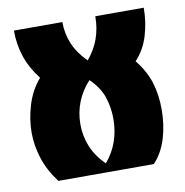

<svg xmlns="http://www.w3.org/2000/svg" viewBox="-67 -618 657 683"><g transform="rotate(-10 261.0 -277.0)"><path d="M90 0Q56 -45 41 -92Q26 -139 26 -185Q26 -234 41.5 -284.5Q57 -335 89 -372H90Q56 -416 41.5 -460.5Q27 -505 27 -554H202Q202 -512 217.5 -475Q233 -438 267 -404Q321 -467 321 -554H496Q496 -502 481.5 -454Q467 -406 435 -372H434Q469 -328 482.5 -283.5Q496 -239 496 -187Q496 -132 481.5 -83.5Q467 -35 435 0ZM267 -32Q321 -95 321 -184Q321 -225 308.5 -262.5Q296 -300 261 -334Q202 -269 202 -184Q202 -142 217.5 -104Q233 -66 267 -32Z"/></g></svg>

Font: Tac One
Style: Regular
Weight: 400
Designer: Oluseyi Olusanya, David Udoh, Eyiyemi Adegbite, Mirko Velimirović
Version: Version 1.003; ttfautohint (v1.8.4.7-5d5b)